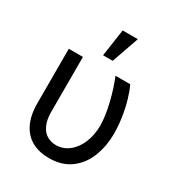

<svg xmlns="http://www.w3.org/2000/svg" viewBox="-180 -866 916 991"><g transform="rotate(30 277.5 -370.5)"><path d="M151.2 -530.4V-204.4Q151.2 -155.7 165.7 -124.8Q180.2 -93.9 204.1 -80.1Q227.9 -66.3 256.9 -66.3Q299.7 -66.3 333.9 -93.2Q368.1 -120.2 387.1 -166.6Q406.1 -213.1 406.1 -269.3Q405 -325.6 387.9 -396.6Q370.9 -467.5 345.3 -530.4H433Q447.5 -501 460.3 -457.4Q473.1 -413.7 480.7 -364Q488.3 -314.2 488.3 -269.3Q488.3 -193 463.7 -130Q439.2 -67 387.9 -28.7Q336.7 9.7 259.7 9.7Q201.3 9.7 158.3 -13.5Q115.3 -36.6 91.2 -84.9Q67 -133.3 67 -205.8V-530.4ZM260.4 -751.4H350.8L294.2 -589.8H236.9Z"/></g></svg>

Font: Pretendard Variable
Style: Regular
Weight: 400
Designer: Base glyphs from Inter by Rasmus Andersson; Hangul glyphs from Noto Sans CJK(Source Han Sans) by Jang Soo-young and Kang
Foundry: Kil Hyung-jin
Version: Version 1.100;FEAKit 1.0